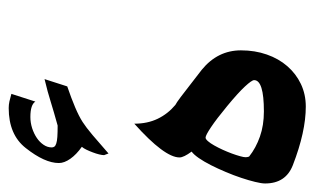

<svg xmlns="http://www.w3.org/2000/svg" viewBox="-163 -622 736 450"><g transform="rotate(-90 205.0 -397.0)"><path d="M242.2 -169.4Q242.2 -174.8 227.3 -190.9Q212.4 -207 181.6 -232.4Q150.9 -257.8 131.8 -270.5Q112.8 -283.2 107.4 -283.2Q104 -283.2 99.1 -277.6Q94.2 -272 89.1 -262.9Q84 -253.9 79.1 -243.2Q74.2 -232.4 70.3 -221.9Q66.4 -211.4 64 -202.6Q61.5 -193.8 61.5 -189.5Q61.5 -185.1 63 -181.2Q83.5 -165 109.9 -155.8Q136.2 -146.5 168.9 -146.5Q242.2 -146.5 242.2 -169.4ZM227.5 -607.4Q199.2 -597.7 178.5 -588.9Q157.7 -580.1 144 -571.3Q131.8 -563.5 113.5 -548.1Q95.2 -532.7 70.3 -510.7L66.4 -521Q66.4 -525.4 68.1 -532.5Q69.8 -539.6 72.8 -547.4Q75.7 -555.2 79.1 -562.3Q82.5 -569.3 85.9 -573.2Q67.9 -585.9 57.9 -600.1Q47.9 -614.3 47.9 -627Q47.9 -660.2 83 -704.6Q114.3 -744.6 176.8 -744.6Q184.6 -744.6 192.4 -742.9Q200.2 -741.2 210 -738.3L191.9 -682.1Q184.6 -693.8 155.8 -693.8Q142.6 -693.8 129.6 -689.7Q116.7 -685.5 106.7 -678.7Q96.7 -671.9 90.6 -662.8Q84.5 -653.8 84.5 -643.6Q84.5 -640.1 86.4 -637.5Q88.4 -634.8 93.8 -633.1Q99.1 -631.3 109.1 -630.6Q119.1 -629.9 135.7 -629.9Q153.8 -634.8 166.7 -638.7Q179.7 -642.6 191.7 -646.2Q203.6 -649.9 215.8 -653.3Q228 -656.7 244.6 -660.6ZM312 -200.2Q312 -167.5 302.2 -139.6Q292.5 -111.8 274.9 -91.6Q257.3 -71.3 233.2 -59.8Q209 -48.3 180.2 -48.3Q121.1 -48.3 43 -78.6Q0 -95.2 0 -143.6Q0 -152.3 3.7 -167.2Q7.3 -182.1 13.2 -199.7Q19 -217.3 26.9 -235.8Q34.7 -254.4 43 -270.8Q51.3 -287.1 59.6 -299.1Q67.9 -311 74.7 -315.9Q61 -334.5 61 -344.2Q61 -379.4 140.1 -450.2Q140.1 -419.4 151.6 -395.5Q163.1 -371.6 184.1 -354Q189 -351.6 202.4 -341.6Q215.8 -331.5 230 -320.3Q246.6 -307.6 266.6 -292Q312 -254.9 312 -200.2Z"/></g></svg>

Font: XB Khoramshahr
Style: Regular
Weight: 400
Designer: Behnam
Foundry: Irmug
Version: Version 8.005 2009